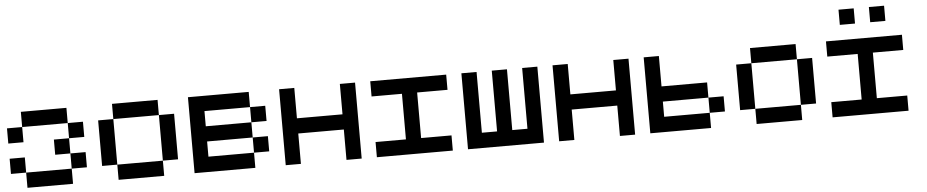

<svg xmlns="http://www.w3.org/2000/svg" viewBox="-43 -1089 6753 1399"><g transform="rotate(-5 3333.5 -389.0)"><path d="M111.1 -333.3H0V-444.4H111.1ZM444.4 -444.4H111.1V-555.6H444.4ZM444.4 0H111.1V-111.1H444.4ZM111.1 -111.1H0V-222.2H111.1ZM444.4 -222.2H333.3V-333.3H444.4ZM555.6 -333.3H444.4V-444.4H555.6ZM555.6 -111.1H444.4V-222.2H555.6Z M777.8 -111.1H666.7V-444.4H777.8ZM1111.1 -444.4H777.8V-555.6H1111.1ZM1222.2 -111.1H1111.1V-444.4H1222.2ZM1111.1 0H777.8V-111.1H1111.1Z M1888.9 -111.1H1777.8V-222.2H1888.9ZM1777.8 -555.6V-444.4H1444.4V-333.3H1777.8V-222.2H1444.4V-111.1H1777.8V0H1333.3V-555.6ZM1888.9 -333.3H1777.8V-444.4H1888.9Z M2111.1 -222.2V0H2000V-555.6H2111.1V-333.3H2444.4V-555.6H2555.6V0H2444.4V-222.2Z M2888.9 -444.4H2666.7V-555.6H3222.2V-444.4H3000V-111.1H3222.2V0H2666.7V-111.1H2888.9Z M3333.3 -555.6H3444.4V-111.1H3555.6V-555.6H3666.7V-111.1H3777.8V-555.6H3888.9V0H3333.3Z M4111.1 -222.2V0H4000V-555.6H4111.1V-333.3H4444.4V-555.6H4555.6V0H4444.4V-222.2Z M5222.2 -111.1H5111.1V-222.2H5222.2ZM4777.8 -333.3H5111.1V-222.2H4777.8V-111.1H5111.1V0H4666.7V-555.6H4777.8Z M5444.4 -111.1H5333.3V-444.4H5444.4ZM5777.8 -444.4H5444.4V-555.6H5777.8ZM5888.9 -111.1H5777.8V-444.4H5888.9ZM5777.8 0H5444.4V-111.1H5777.8Z M6222.2 -444.4H6000V-555.6H6555.6V-444.4H6333.3V-111.1H6555.6V0H6000V-111.1H6222.2ZM6222.2 -666.7H6111.1V-777.8H6222.2ZM6444.4 -666.7H6333.3V-777.8H6444.4Z"/></g></svg>

Font: Pixeloid Mono
Style: Regular
Weight: 400
Monospace: yes
Designer: GGBotNet
Foundry: GGBotNet
Version: 0.5